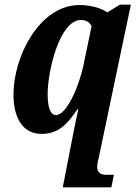

<svg xmlns="http://www.w3.org/2000/svg" viewBox="-20 -566 587 826"><path d="M250 240H459L470 186H436C414 186 398 177 398 151C398 139 403 121 407 102L543 -546H496L442 -513C404 -537 355 -546 312 -544C147 -536 38 -322 38 -159C38 -49 85 10 158 10C232 10 270 -32 313 -96H317C312 -75 295 7 289 40ZM221 -71C200 -71 185 -96 185 -161C185 -262 237 -480 328 -480C351 -480 367 -469 374 -453L340 -290C319 -188 265 -71 221 -71Z"/></svg>

Font: Noto Serif Condensed Extra
Style: Italic
Weight: 800
Width: 3
Italic angle: -12°
Designer: Monotype Design Team
Foundry: Monotype Imaging Inc.
Version: Version 1.901